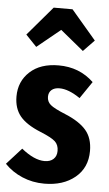

<svg xmlns="http://www.w3.org/2000/svg" viewBox="-59 -857 519 911"><g transform="rotate(5 200.0 -401.0)"><path d="M92.8 -626 41 -680.2 159.2 -818.8H249L367.2 -680.2L314.9 -626L204.1 -716.8ZM207 -547.9Q306.2 -547.9 374 -482.9L318.8 -401.9Q263.7 -439.9 220.2 -439.9Q196.3 -439.9 182.6 -428Q168.9 -416 168.9 -395Q168.9 -372.1 186.3 -357.2Q203.6 -342.3 258.8 -319.8Q326.2 -292 358.2 -254.6Q390.1 -217.3 390.1 -155.8Q390.1 -76.2 333.5 -29.5Q276.9 17.1 187 17.1Q130.9 17.1 82 -3.7Q33.2 -24.4 -2 -61L68.8 -139.2Q129.9 -89.8 179.2 -89.8Q206.1 -89.8 221.4 -104Q236.8 -118.2 236.8 -143.1Q236.8 -171.4 219.5 -187.7Q202.1 -204.1 147.9 -226.1Q79.6 -253.9 49.8 -290.5Q20 -327.1 20 -383.8Q20 -455.6 70.1 -501.7Q120.1 -547.9 207 -547.9Z"/></g></svg>

Font: Fira Sans Compressed
Style: Bold
Weight: 700
Width: 1
Designer: Carrois Corporate & Edenspiekermann AG
Foundry: Carrois Corporate GbR & Edenspiekermann AG
Version: Version 4.203;PS 004.203;hotconv 1.0.88;makeotf.lib2.5.64775